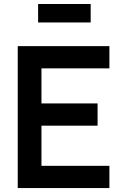

<svg xmlns="http://www.w3.org/2000/svg" viewBox="-20 -954 625 974"><path d="M173.3 -840V-933.7H440V-840ZM70 0V-720H535V-607.2H190.3V-429.3H475V-316.5H190.3V-112.8H535V0Z"/></svg>

Font: Manrope
Style: Regular
Weight: 400
Designer: Mikhail Sharanda
Foundry: Mikhail Sharanda
Version: Version 4.503